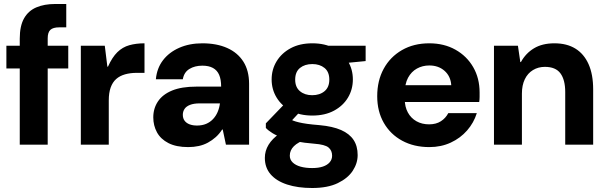

<svg xmlns="http://www.w3.org/2000/svg" viewBox="-20 -725 3032 962"><path d="M79 0V-531Q79 -595 100.5 -633Q122 -671 162 -688Q202 -705 256 -705H312V-588H277Q246 -588 232.5 -575.5Q219 -563 219 -533V0ZM12 -382V-496H322V-382Z M385 0V-496H505L518 -391H521Q542 -438 568 -463.5Q594 -489 628 -498.5Q662 -508 704 -508V-360H666Q633 -360 606.5 -352.5Q580 -345 562 -329Q544 -313 534.5 -286.5Q525 -260 525 -222V0Z M923 12Q863 12 824 -8Q785 -28 766.5 -62Q748 -96 748 -137Q748 -182 771.5 -217Q795 -252 842.5 -271.5Q890 -291 964 -291H1088Q1088 -327 1078 -350Q1068 -373 1047 -384.5Q1026 -396 994 -396Q956 -396 929 -379.5Q902 -363 896 -328H761Q766 -383 796.5 -423Q827 -463 878 -485.5Q929 -508 994 -508Q1066 -508 1118.5 -484.5Q1171 -461 1199.5 -416Q1228 -371 1228 -305V0H1112L1096 -76H1093Q1079 -54 1061 -38Q1043 -22 1022 -10.5Q1001 1 976 6.5Q951 12 923 12ZM967 -96Q993 -96 1013 -104.5Q1033 -113 1047.5 -128.5Q1062 -144 1070.5 -164Q1079 -184 1082 -207H980Q951 -207 932 -199.5Q913 -192 904.5 -179Q896 -166 896 -150Q896 -132 905 -120Q914 -108 930 -102Q946 -96 967 -96Z M1544 217Q1472 217 1418.5 199.5Q1365 182 1336 148.5Q1307 115 1307 66Q1307 31 1325.5 0.5Q1344 -30 1380 -55Q1416 -80 1468 -98L1517 -28Q1473 -13 1452.5 7.5Q1432 28 1432 55Q1432 75 1446.5 89Q1461 103 1486 110Q1511 117 1544 117Q1576 117 1598 109.5Q1620 102 1632 88Q1644 74 1644 55Q1644 29 1626 14Q1608 -1 1554 -5Q1504 -9 1465 -16.5Q1426 -24 1396 -34.5Q1366 -45 1345 -58Q1324 -71 1312 -84V-107L1420 -219L1505 -189L1390 -65L1430 -129Q1440 -124 1450.5 -120Q1461 -116 1477.5 -112Q1494 -108 1518.5 -104.5Q1543 -101 1581 -98Q1647 -92 1689 -73.5Q1731 -55 1751.5 -24Q1772 7 1772 52Q1772 93 1747.5 130.5Q1723 168 1672.5 192.5Q1622 217 1544 217ZM1545 -146Q1482 -146 1436.5 -170.5Q1391 -195 1366 -236Q1341 -277 1341 -327Q1341 -377 1366 -418Q1391 -459 1436.5 -483.5Q1482 -508 1545 -508Q1608 -508 1653.5 -483.5Q1699 -459 1723.5 -418Q1748 -377 1748 -327Q1748 -277 1723.5 -236Q1699 -195 1653.5 -170.5Q1608 -146 1545 -146ZM1544 -248Q1582 -248 1606 -268Q1630 -288 1630 -326Q1630 -365 1606 -384.5Q1582 -404 1545 -404Q1507 -404 1483 -384.5Q1459 -365 1459 -326Q1459 -288 1483 -268Q1507 -248 1544 -248ZM1626 -401 1604 -496H1812V-419Z M2131 12Q2054 12 1995 -20Q1936 -52 1903 -109.5Q1870 -167 1870 -243Q1870 -321 1902.5 -380.5Q1935 -440 1994 -474Q2053 -508 2131 -508Q2205 -508 2262 -476Q2319 -444 2351 -388.5Q2383 -333 2383 -262Q2383 -252 2383 -239.5Q2383 -227 2381 -214H1970V-298H2241Q2238 -343 2207.5 -370Q2177 -397 2131 -397Q2097 -397 2069 -381.5Q2041 -366 2024.5 -335.5Q2008 -305 2008 -257V-228Q2008 -190 2023.5 -161.5Q2039 -133 2066.5 -117.5Q2094 -102 2130 -102Q2165 -102 2189 -117.5Q2213 -133 2226 -158H2369Q2354 -110 2320.5 -71.5Q2287 -33 2238.5 -10.5Q2190 12 2131 12Z M2455 0V-496H2575L2587 -414H2590Q2614 -458 2655.5 -483Q2697 -508 2758 -508Q2820 -508 2863 -481.5Q2906 -455 2929 -403.5Q2952 -352 2952 -277V0H2812V-264Q2812 -325 2788 -357.5Q2764 -390 2710 -390Q2677 -390 2650.5 -374Q2624 -358 2609.5 -328Q2595 -298 2595 -256V0Z"/></svg>

Font: DM Sans 9pt 36pt ExtraBold
Style: Regular
Weight: 800
Version: Version 4.004;gftools[0.9.30]